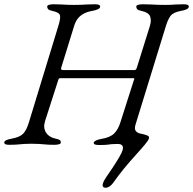

<svg xmlns="http://www.w3.org/2000/svg" viewBox="-40 -673 904 899"><path d="M455 206Q446 206 442.5 201Q439 196 442 186Q444 179 448 171.5Q452 164 457 157Q473 134 489.5 109Q506 84 518.5 62.5Q531 41 534 30Q538 16 532.5 8.5Q527 1 510 1Q492 1 483 2Q474 3 462.5 4.5Q451 6 424 6Q411 6 404.5 3.5Q398 1 399 -5Q402 -17 437 -23Q477 -30 495 -48.5Q513 -67 523 -98L585 -292Q587 -297 588.5 -302Q590 -307 585 -307H240Q235 -307 232 -296L171 -106Q161 -75 175.5 -52.5Q190 -30 220 -24Q235 -21 240 -17Q245 -13 245 -6Q245 0 236 2.5Q227 5 215 5Q190 5 174 3.5Q158 2 143 1Q128 0 107 0Q87 0 73 1Q59 2 43.5 3.5Q28 5 3 5Q-9 5 -14.5 2.5Q-20 0 -20 -6Q-20 -18 16 -24Q53 -31 68.5 -47Q84 -63 95 -99L233 -551Q244 -586 241 -600.5Q238 -615 205 -622Q190 -625 185.5 -630Q181 -635 181 -642Q181 -648 190 -650.5Q199 -653 211 -653Q236 -653 250 -652Q264 -651 276 -650.5Q288 -650 306 -650Q325 -650 337.5 -650.5Q350 -651 365 -652Q380 -653 405 -653Q429 -653 429 -642Q429 -635 419 -630Q409 -625 392 -622Q368 -618 351 -608.5Q334 -599 323.5 -585Q313 -571 307 -551L246 -354Q244 -345 256 -345H591Q597 -345 601 -357L662 -552Q670 -579 662.5 -597Q655 -615 622 -622Q607 -625 602.5 -630Q598 -635 598 -642Q598 -648 607 -650.5Q616 -653 628 -653Q653 -653 669 -652Q685 -651 699.5 -650.5Q714 -650 735 -650Q752 -650 761 -650.5Q770 -651 782.5 -652Q795 -653 820 -653Q832 -653 838 -650.5Q844 -648 844 -642Q844 -628 807 -622Q770 -615 758 -598Q746 -581 737 -552L595 -91Q588 -69 596 -59.5Q604 -50 617.5 -47.5Q631 -45 640 -42Q654 -38 656.5 -34Q659 -30 657 -24Q655 -16 637.5 5Q620 26 594 54.5Q568 83 540.5 116.5Q513 150 490 183Q483 193 473.5 199.5Q464 206 455 206Z"/></svg>

Font: EB Garamond
Style: Italic
Weight: 400
Italic angle: -17.2°
Designer: Georg Duffner and Octavio Pardo
Foundry: Georg Duffner
Version: Version 1.001